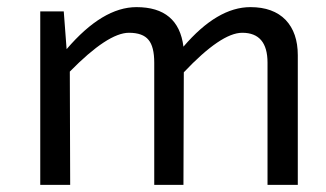

<svg xmlns="http://www.w3.org/2000/svg" viewBox="-20 -519 915 539"><path d="M167 -381Q268 -499 363 -499Q481 -499 495 -388Q590 -499 683 -499Q747 -499 782 -463Q816 -427 816 -364V0H731V-343Q731 -427 660 -427Q601 -427 496 -316L495 0H413V-343Q413 -388 397 -407Q381 -427 342 -427Q283 -427 176 -318L177 0H93V-487H159Z"/></svg>

Font: Taylor Sans
Style: Regular
Weight: 400
Italic angle: -8°
Designer: Natanael Gama
Version: Version 1.001 September 8, 2015